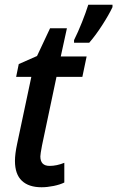

<svg xmlns="http://www.w3.org/2000/svg" viewBox="-20 -779 494 809"><path d="M43 -101Q43 -130 52 -172L112 -455H48L59 -509L136 -543L191 -660H262L236 -541H345L327 -455H218L157 -166Q150 -129 150 -120Q150 -80 189 -80Q219 -80 251 -93V-10Q233 -1 206 4.5Q179 10 155 10Q101 10 72 -17.5Q43 -45 43 -101ZM292 -610Q309 -644 325.5 -685.5Q342 -727 352 -759H454V-749Q439 -717 411 -673.5Q383 -630 356 -599H292Z"/></svg>

Font: Noto Sans UI NarrowMedium
Style: Italic
Weight: 500
Width: 4
Italic angle: -12°
Designer: Monotype Design Team
Foundry: Monotype Imaging Inc.
Version: Version 1.001